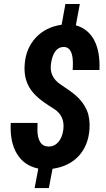

<svg xmlns="http://www.w3.org/2000/svg" viewBox="-20 -844 536 969"><path d="M299.8 -191.4Q307.6 -260.3 251.5 -295.2Q195.3 -330.1 169.2 -353.8Q143.1 -377.4 128.4 -402.6Q113.8 -427.7 107.9 -455.6Q102.1 -483.4 104.5 -518.6Q110.4 -599.6 160.2 -653.6Q210 -707.5 291 -719.2L310.1 -823.7H382.8L362.8 -716.3Q424.8 -698.7 455.3 -641.4Q485.8 -584 481.9 -490.7H346.7L347.7 -510.3Q351.6 -605 303.2 -606.9Q254.9 -608.4 239.7 -536.1L236.8 -518.6Q229.5 -455.1 285.4 -418Q341.3 -380.9 361.3 -363.3Q400.9 -328.6 418.2 -287.6Q435.5 -246.6 431.6 -191.9Q425.8 -109.4 377 -56.6Q328.1 -3.9 245.1 7.8L226.6 105H154.8L173.3 6.8Q102.1 -7.8 65.7 -67.4Q29.3 -127 34.2 -223.6H169.4L168.9 -187.5Q168.9 -148.9 183.1 -126.7Q197.3 -104.5 225.1 -104.5Q255.4 -104.5 275.1 -127.9Q294.9 -151.4 299.8 -191.4Z"/></svg>

Font: TypoPRO Roboto
Style: Bold Italic
Weight: 700
Italic angle: -12°
Designer: Google
Version: Version 2.136; 2016